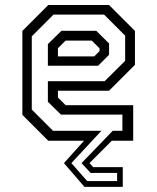

<svg xmlns="http://www.w3.org/2000/svg" viewBox="-20 -560 625 764"><path d="M316 183.5 234.5 89 314.5 0H172L69 -103V-437L172 -540H414L517 -437V-302L414 -199H210.5V-172L241 -141.5H510V0H425L336 89L351 105H468.5V183.5ZM327 160.5H446V128H340.5L304.5 89L428.5 -39.5H467V-104H222.5L170.5 -155V-237H396.5L478 -318V-418L394 -502H193L106.5 -415.5V-124L191 -39.5H383.5L264 89ZM170.5 -298.5V-384.5L224.5 -437.5H363L414 -387V-342L370.5 -298.5ZM210.5 -335.5H355L376 -356.5V-368L345 -398.5H241L210.5 -368Z"/></svg>

Font: Tourney Expanded
Style: Regular
Weight: 400
Width: 7
Designer: Tyler Finck
Foundry: Etcetera Type Co
Version: Version 1.010; ttfautohint (v1.8.3)